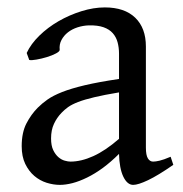

<svg xmlns="http://www.w3.org/2000/svg" viewBox="-20 -489 499 523"><path d="M171.9 -48.8Q201.2 -48.8 234.1 -63.7Q267.1 -78.6 304.2 -110.8V-237.3Q263.2 -230.5 236.6 -224.1Q210 -217.8 192.9 -211.2Q175.8 -204.6 165.5 -197.3Q155.3 -189.9 147.5 -181.6Q134.8 -168.5 127 -151.6Q119.1 -134.8 119.1 -111.8Q119.1 -92.3 125 -80.1Q130.9 -67.9 139.2 -60.8Q147.5 -53.7 156.5 -51.3Q165.5 -48.8 171.9 -48.8ZM452.1 -40Q410.6 -11.2 383.5 1.7Q356.4 14.6 342.8 14.6Q326.7 14.6 315.9 -7.8Q305.2 -30.3 304.2 -69.8Q282.2 -47.9 260.3 -31.7Q238.3 -15.6 217.3 -5.4Q196.3 4.9 177.5 9.8Q158.7 14.6 143.1 14.6Q125.5 14.6 106.9 8.8Q88.4 2.9 73.5 -9.8Q58.6 -22.5 48.8 -42.5Q39.1 -62.5 39.1 -90.8Q39.1 -127.9 52 -152.8Q64.9 -177.7 83 -195.8Q94.7 -207.5 109.6 -218Q124.5 -228.5 149.2 -238.3Q173.8 -248 210.9 -256.8Q248 -265.6 304.2 -273.9V-342.8Q304.2 -359.4 300.3 -373.8Q296.4 -388.2 287.1 -398.7Q277.8 -409.2 262 -414.8Q246.1 -420.4 222.2 -419.9Q206.5 -419.4 191.4 -414.6Q176.3 -409.7 165 -400.9Q153.8 -392.1 147.5 -380.1Q141.1 -368.2 142.6 -353.5Q143.1 -349.1 132.6 -343.5Q122.1 -337.9 107.7 -333.5Q93.3 -329.1 79.3 -326.7Q65.4 -324.2 59.6 -325.7L52.7 -344.7Q64 -369.1 86.9 -391.6Q109.9 -414.1 139.4 -431.2Q168.9 -448.2 201.9 -458.5Q234.9 -468.8 265.6 -468.8Q319.3 -468.8 348.4 -440.7Q377.4 -412.6 377.4 -362.3V-86.9Q377.4 -66.4 382.8 -57.6Q388.2 -48.8 397 -48.8Q403.8 -48.8 414.6 -51.3Q425.3 -53.7 444.8 -62Z"/></svg>

Font: Gentium Plus Eur
Style: Regular
Weight: 400
Designer: J. Victor Gaultney, Annie Olsen, Iska Routamaa, Becca Hirsbrunner
Foundry: SIL International
Version: Version 5.000